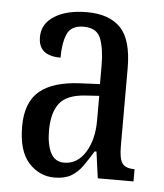

<svg xmlns="http://www.w3.org/2000/svg" viewBox="-45 -586 544 637"><g transform="rotate(5 227.0 -268.0)"><path d="M159 10Q109 10 73.5 -29Q38 -68 38 -150Q38 -230 82.5 -267.5Q127 -305 218 -309L283 -312V-373Q283 -429 270 -463Q257 -497 213 -497Q171 -497 158 -467Q145 -437 145 -388Q71 -388 71 -450Q71 -495 112 -520.5Q153 -546 220 -546Q294 -546 332 -506.5Q370 -467 370 -372V-113Q370 -71 381 -56Q392 -41 419 -41H422V0H303L291 -88H285Q268 -60 252 -37.5Q236 -15 214.5 -2.5Q193 10 159 10ZM187 -42Q231 -42 257.5 -84.5Q284 -127 284 -191V-273L238 -270Q176 -266 152 -234.5Q128 -203 128 -144Q128 -98 142 -70Q156 -42 187 -42Z"/></g></svg>

Font: Noto Serif Hebrew ExtraCondensed
Style: Regular
Weight: 400
Width: 2
Designer: Monotype Design Team
Foundry: Monotype Imaging Inc.
Version: Version 2.004; ttfautohint (v1.8.4.7-5d5b)